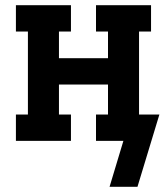

<svg xmlns="http://www.w3.org/2000/svg" viewBox="-20 -540 640 736"><path d="M507 176H400L453 0H348V-101H394V-216H206V-101H252V0H41V-101H87V-419H41V-520H252V-419H206V-317H394V-419H348V-520H559V-419H513V-101H591Z"/></svg>

Font: Iosevka Plex Etoile
Style: Bold
Weight: 700
Designer: Belleve Invis
Foundry: Belleve Invis
Version: Version 25.1.1; ttfautohint (v1.8.4)